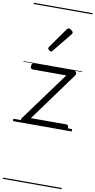

<svg xmlns="http://www.w3.org/2000/svg" viewBox="-148 -1051 791 1592"><g transform="rotate(10 247.5 -255.0)"><path d="M86 0Q68 0 64.5 -13.5Q61 -27 67 -36L370 -450H88Q78 -450 73 -455.5Q68 -461 68 -475Q68 -488 73 -494Q78 -500 88 -500H427Q436 -500 441.5 -494Q447 -488 447.5 -479.5Q448 -471 442 -462L142 -50H439Q449 -50 454 -44Q459 -38 459 -23Q459 -11 454 -5.5Q449 0 439 0ZM210 -623Q203 -623 193 -631Q183 -639 183 -647Q183 -649 184.5 -651.5Q186 -654 188 -659L307 -827Q310 -832 314 -834.5Q318 -837 324 -837Q330 -837 338.5 -832Q347 -827 353.5 -820.5Q360 -814 360 -808Q360 -803 359 -800.5Q358 -798 354 -793L223 -632Q217 -623 210 -623ZM0 476H495V486H0ZM0 -20H495V0H0ZM0 -505H495V-500H0ZM0 -996H495V-986H0Z"/></g></svg>

Font: Playwrite PL Guides
Style: Regular
Weight: 400
Designer: Veronika Burian, José Scaglione
Foundry: TypeTogether
Version: Version 1.003